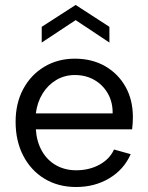

<svg xmlns="http://www.w3.org/2000/svg" viewBox="-20 -742 594 769"><path d="M285 7Q213.3 7 158.6 -26Q104 -59 73.3 -118Q42.5 -177 42.5 -254.3Q42.5 -328.3 73 -385.3Q103.5 -442.3 157.4 -474.6Q211.3 -507 279.8 -507Q348.2 -507 400.5 -477.3Q452.7 -447.5 482.5 -394.9Q512.2 -342.3 512.2 -273.1Q512.2 -262.3 511.5 -249.7Q510.7 -237.1 509.2 -223.9H123.5Q126.8 -174.8 147.7 -137.7Q168.6 -100.6 204.2 -80.3Q239.9 -60 285 -60Q337.3 -60 378.4 -82.4Q419.4 -104.9 436.7 -143.2L503.5 -124.5Q476.2 -63 417.9 -28Q359.5 7 285 7ZM123.5 -287.9H431.2Q431.7 -332.8 412 -367.5Q392.2 -402.1 357.9 -421.8Q323.6 -441.5 279.8 -441.5Q238.9 -441.5 205.5 -421.7Q172.1 -401.9 150.7 -367.4Q129.3 -333 123.5 -287.9ZM147.1 -571.6V-634.6L283 -722.2L418.2 -634.6V-571.6L283 -661.4Z"/></svg>

Font: Envelope Sans Variable
Style: Regular
Weight: 500
Designer: Andreas Rasmussen / Norman Anderson
Foundry: mail.de GmbH
Version: Version 1.150